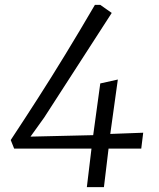

<svg xmlns="http://www.w3.org/2000/svg" viewBox="-20 -767 650 787"><path d="M336 0 355 -158H38L24 -193Q80.5 -278.5 135.2 -363.8Q190 -449 247.2 -542.8Q304.5 -636.5 369 -747H391L438 -714L161 -285L105 -207L362 -213L391 -425L463 -441L432 -218L567 -223L559 -158H425L406 0Z"/></svg>

Font: Merriweather Sans Light
Style: Italic
Weight: 300
Italic angle: -7.5°
Designer: Eben Sorkin
Foundry: Eben Sorkin
Version: Version 2.001; ttfautohint (v1.8.3)